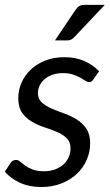

<svg xmlns="http://www.w3.org/2000/svg" viewBox="-20 -744 442 772"><path d="M356 -425.5Q352 -419.5 348 -416.8Q344 -414 338 -414Q331 -414 322.8 -419.5Q314.5 -425 302.8 -431.8Q291 -438.5 274 -444.2Q257 -450 233 -450Q210.5 -450 192 -443.8Q173.5 -437.5 160.2 -426.5Q147 -415.5 139.8 -400.8Q132.5 -386 132.5 -369.5Q132.5 -346 148 -332Q163.5 -318 187 -307.8Q210.5 -297.5 237.5 -288Q264.5 -278.5 288 -264Q311.5 -249.5 327 -227Q342.5 -204.5 342.5 -168.5Q342.5 -133.5 328.8 -101.5Q315 -69.5 289.2 -45.2Q263.5 -21 227.2 -6.5Q191 8 146 8Q97.5 8 60.2 -9.2Q23 -26.5 -0.5 -53.5L21.5 -87.5Q26 -94 31.2 -97.5Q36.5 -101 45 -101Q53 -101 61 -94Q69 -87 81 -78.2Q93 -69.5 111.2 -62.5Q129.5 -55.5 157.5 -55.5Q182 -55.5 201.8 -63Q221.5 -70.5 235.2 -83Q249 -95.5 256.2 -112.2Q263.5 -129 263.5 -148Q263.5 -173.5 248 -188.5Q232.5 -203.5 209 -213.5Q185.5 -223.5 158.5 -232.2Q131.5 -241 108 -254.8Q84.5 -268.5 69 -290.5Q53.5 -312.5 53.5 -349Q53.5 -381 66.2 -410.8Q79 -440.5 103 -463.5Q127 -486.5 161.2 -500.2Q195.5 -514 238.5 -514Q284 -514 318.8 -498.8Q353.5 -483.5 378.5 -457.5ZM401.5 -724.5 279.5 -595.5Q272.5 -588 266 -584.8Q259.5 -581.5 250 -581.5H201L282.5 -702.5Q290 -714 298.2 -719.2Q306.5 -724.5 321.5 -724.5Z"/></svg>

Font: Lato 2
Style: Italic
Weight: 400
Italic angle: -7°
Designer: Lukasz Dziedzic with Adam Twardoch and Botio Nikoltchev
Foundry: tyPoland Lukasz Dziedzic
Version: Version 2.015; 2015-08-06; http://www.latofonts.com/